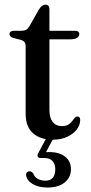

<svg xmlns="http://www.w3.org/2000/svg" viewBox="-20 -602 399 839"><path d="M70 -428 42.5 -435Q30.5 -438 26 -442.5Q21.5 -447 21.5 -452.5Q21.5 -460 26.8 -463.8Q32 -467.5 40.5 -467.5H73.5Q86 -467.5 93.8 -471.8Q101.5 -476 108 -486.5L150 -560.5Q157 -571.5 164 -576.5Q171 -581.5 178.5 -581.5Q187 -581.5 191.5 -576.5Q196 -571.5 196 -562V-122Q196 -87.5 210.2 -69.2Q224.5 -51 250 -51Q268 -51 278 -57Q288 -63 294 -71Q300 -79 305.2 -85.5Q310.5 -92 318 -93Q324 -93 327.2 -89.2Q330.5 -85.5 330.5 -77Q330 -55 314.8 -35.5Q299.5 -16 272.8 -3.8Q246 8.5 211.5 8.5Q156.5 8.5 124.2 -19.8Q92 -48 92 -106V-400.5Q92 -412 87 -418.2Q82 -424.5 70 -428ZM150 -430V-467.5H306.5Q316.5 -467.5 321.5 -464Q326.5 -460.5 326.5 -453Q326.5 -443 316.5 -436.5Q306.5 -430 285 -430ZM186 -5.5H217.5L177 70.5L158 64.5Q166 63.5 174.5 63Q183 62.5 195 62.5Q239.5 62.5 264.8 82.8Q290 103 290 137Q290 173 262.8 195.2Q235.5 217.5 188 217.5Q148 217.5 122.2 201.8Q96.5 186 94 163Q93.5 155.5 97.8 151.2Q102 147 107.5 146.5Q113 146 117.2 148.8Q121.5 151.5 125 155.5Q131.5 173 146.2 180.2Q161 187.5 178.5 187.5Q221.5 187.5 221.5 137Q221.5 115 209.5 101.8Q197.5 88.5 174.5 88.5H158Q148 88.5 145.2 82.5Q142.5 76.5 146.5 68.5Z"/></svg>

Font: Fraunces 24pt
Style: Regular
Weight: 400
Version: Version 1.000;[b76b70a41]